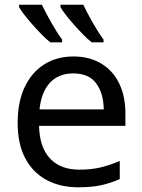

<svg xmlns="http://www.w3.org/2000/svg" viewBox="-20 -786 604 816"><path d="M292 -546Q360 -546 410 -516Q460 -486 486.5 -431.5Q513 -377 513 -304V-251H146Q148 -160 192.5 -112.5Q237 -65 317 -65Q368 -65 407.5 -74.5Q447 -84 489 -102V-25Q448 -7 408 1.5Q368 10 313 10Q236 10 178 -21Q120 -52 87.5 -113Q55 -174 55 -264Q55 -352 84.5 -415Q114 -478 167.5 -512Q221 -546 292 -546ZM291 -474Q228 -474 191.5 -433.5Q155 -393 148 -321H421Q420 -389 389 -431.5Q358 -474 291 -474ZM334 -766Q350 -732 374.5 -689Q399 -646 420 -618V-606H370Q353 -619 333 -639.5Q313 -660 294 -681.5Q275 -703 259.5 -723Q244 -743 237 -756V-766ZM61 -756V-766H158Q174 -732 198.5 -689Q223 -646 244 -618V-606H194Q177 -619 157 -639.5Q137 -660 118 -681.5Q99 -703 83.5 -723Q68 -743 61 -756Z"/></svg>

Font: BC Sans
Style: Regular
Weight: 400
Designer: Monotype Design Team
Province of B.C.
Foundry: Monotype Imaging Inc.
Version: Version 2.000;GOOG;noto-source:20170915:90ef993387c0